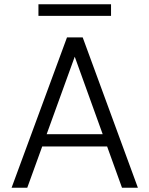

<svg xmlns="http://www.w3.org/2000/svg" viewBox="-20 -874 695 894"><path d="M34 0 292 -700H365L622 0H548L328 -610L107 0ZM150 -192 171 -249H483L504 -192ZM159 -800V-854H497V-800Z"/></svg>

Font: DM Sans 12pt Light
Style: Regular
Weight: 300
Version: Version 4.004;gftools[0.9.30]